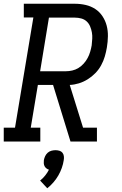

<svg xmlns="http://www.w3.org/2000/svg" viewBox="-30 -755 650 1024"><path d="M-10 0V-74H50L148 -662H97V-735H369Q399 -735 427 -728.5Q455 -722 478 -707Q501 -692 516.5 -668.5Q532 -645 539 -618Q546 -591 545.5 -561.5Q545 -532 540 -502Q536 -478 529 -454Q522 -430 509.5 -407Q497 -384 478.5 -365Q460 -346 437.5 -332Q415 -318 390.5 -310.5Q366 -303 342 -302L413 -74H487V0H346L253 -302H172L134 -74H185V0ZM321 -375Q338 -375 355.5 -379Q373 -383 388.5 -392.5Q404 -402 416.5 -416Q429 -430 437.5 -446Q446 -462 451 -479Q456 -496 459 -513Q461 -531 462 -548.5Q463 -566 460 -582.5Q457 -599 450.5 -614.5Q444 -630 432 -641Q420 -652 403.5 -656.5Q387 -661 369 -661H231L184 -375ZM222 249 184 208Q199 196 211 181Q223 166 231 150Q224 148 217.5 143Q211 138 207.5 131Q204 124 203.5 115.5Q203 107 204 99Q206 88 211 77.5Q216 67 224.5 59.5Q233 52 244 49Q255 46 266 46Q277 46 287 49Q297 52 303 59.5Q309 67 310.5 77.5Q312 88 310 99Q307 120 299.5 141Q292 162 281 181Q270 200 255 217.5Q240 235 222 249Z"/></svg>

Font: Iosevka Etoile Oblique
Style: Regular
Weight: 400
Italic angle: -9°
Designer: Belleve Invis
Foundry: Belleve Invis
Version: Version 15.5.2; ttfautohint (v1.8.4)